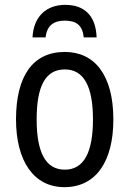

<svg xmlns="http://www.w3.org/2000/svg" viewBox="-20 -761 533 791"><path d="M249 -741C168 -741 118 -690 114 -607H168C173 -657 203 -676 247 -676C294 -676 320 -657 325 -607H378C375 -694 330 -741 249 -741ZM447 -269C447 -450 371 -547 247 -547C114 -547 46 -446 46 -269C46 -98 119 10 245 10C378 10 447 -99 447 -269ZM131 -269C131 -404 166 -475 247 -475C326 -475 363 -404 363 -269C363 -134 326 -62 247 -62C167 -62 131 -135 131 -269Z"/></svg>

Font: Noto Sans Condensed
Style: Regular
Weight: 400
Width: 3
Designer: Monotype Design Team
Foundry: Monotype Imaging Inc.
Version: Version 2.013